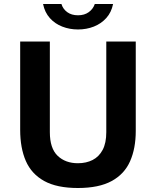

<svg xmlns="http://www.w3.org/2000/svg" viewBox="-20 -931 764 961"><path d="M370 10Q264.5 10 201 -25.2Q137.5 -60.5 109.2 -125.5Q81 -190.5 81 -280.5V-723H229.5V-269.5Q229.5 -188.5 268.5 -151.2Q307.5 -114 370 -114Q411.5 -114 443.5 -130.2Q475.5 -146.5 493.8 -180.8Q512 -215 512 -269.5V-723H659.5V-275.5Q659.5 -188 631 -123.8Q602.5 -59.5 538.8 -24.8Q475 10 370 10ZM370.5 -783.5Q328.5 -783.5 291.8 -797.8Q255 -812 229.5 -840.5Q204 -869 195.5 -911H287.5Q295 -886 316.5 -870.2Q338 -854.5 370.5 -854.5Q402.5 -854.5 424.2 -870.2Q446 -886 454.5 -911H546Q537.5 -869 512 -840.8Q486.5 -812.5 449.8 -798Q413 -783.5 370.5 -783.5Z"/></svg>

Font: Public Sans Thin
Style: Bold
Weight: 700
Version: Version 2.001